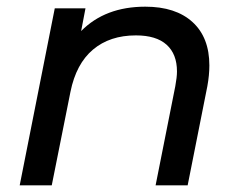

<svg xmlns="http://www.w3.org/2000/svg" viewBox="-20 -555 721 575"><path d="M607 -359Q607 -330 601 -297L542 0H446L505 -297Q510 -324 510 -341Q510 -393 479 -421Q448 -449 387 -449Q309 -449 258.5 -406.5Q208 -364 191 -280L135 0H39L144 -530H236L223 -462Q295 -535 415 -535Q506 -535 556.5 -489Q607 -443 607 -359Z"/></svg>

Font: Montserrat Alternates Medium
Style: Italic
Weight: 500
Italic angle: -11.3°
Designer: Julieta Ulanovsky
Foundry: Julieta Ulanovsky
Version: Version 7.200